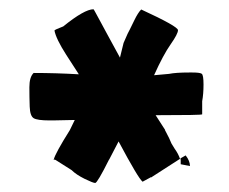

<svg xmlns="http://www.w3.org/2000/svg" viewBox="-20 -771 494 415"><path d="M285.2 -750.5Q364.7 -713.9 364.7 -705.8Q364.7 -697.8 348.9 -675.3Q333 -652.8 313 -608.4L345.2 -611.3Q359.9 -614.3 389.2 -614.3H395.5Q412.1 -614.3 416 -611.6Q419.9 -608.9 419.9 -588.4Q419.9 -567.9 417 -552.2V-523.9Q417 -522 316.4 -522L336.9 -490.2H336.4Q347.2 -470.2 350.6 -460.9L357.4 -449.7Q365.2 -439 369.1 -427.7L306.2 -387.2L306.6 -388.2L287.6 -377.9L288.1 -378.4Q279.3 -384.8 236.3 -465.3L215.8 -425.8V-426.3Q190.4 -375.5 185.8 -375.5Q181.2 -375.5 162.8 -384.5Q144.5 -393.6 134.8 -403.3L100.1 -425.3L96.2 -426.3Q99.6 -439.9 130.9 -489.7L141.6 -511.7L94.2 -510.7H87.4Q60.5 -510.7 52.7 -515.6Q44.9 -520.5 44.2 -540.5Q43.5 -560.5 43.5 -582.5Q43.5 -604.5 52.7 -613.3Q100.6 -613.3 150.4 -610.4L123 -652.8Q101.1 -687 97.7 -705.1Q98.6 -707 116.7 -713.9Q162.6 -751 182.1 -751Q182.6 -751 186.5 -743.7Q190.4 -736.3 197.8 -722.9Q205.1 -709.5 209.5 -701.2L239.3 -646.5L247.1 -678.2L255.9 -698.2L260.7 -707.5Q262.2 -710.4 270.3 -727.1Q278.3 -743.7 285.2 -750.5ZM370.6 -424.3Q370.6 -424.8 370.1 -428.7L381.3 -435.1Q390.6 -423.3 390.6 -412.1L370.6 -416ZM95.2 -426.8 96.2 -426.3 95.7 -425.3Q95.7 -425.8 95.7 -425.8ZM94.2 -427.2 95.2 -426.8Q94.2 -426.8 94.2 -427.2Z"/></svg>

Font: Bowlby One
Style: Regular
Weight: 400
Designer: vernon adams
Foundry: vernon adams
Version: Version 1.000